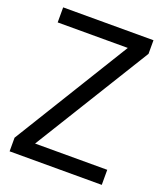

<svg xmlns="http://www.w3.org/2000/svg" viewBox="-131 -787 745 875"><g transform="rotate(20 242.0 -350.0)"><path d="M19 0V-66L364 -627H24V-700H462V-634L116 -73H466V0Z"/></g></svg>

Font: DM Sans 36pt
Style: Regular
Weight: 400
Designer: Colophon Foundry, Jonny Pinhorn
Foundry: Colophon Foundry
Version: Version 4.004;gftools[0.9.30]